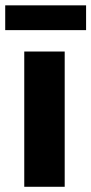

<svg xmlns="http://www.w3.org/2000/svg" viewBox="-37 -716 350 736"><path d="M211 -518.5V0H56V-518.5ZM-17 -695.5H293V-600.5H-17Z"/></svg>

Font: Lato ExtraBold
Style: Regular
Weight: 800
Designer: Lukasz Dziedzic with Adam Twardoch and Botio Nikoltchev
Foundry: tyPoland Lukasz Dziedzic
Version: Version 2.015; 2015-08-06; http://www.latofonts.com/